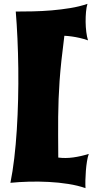

<svg xmlns="http://www.w3.org/2000/svg" viewBox="-20 -855 499 999"><path d="M441.9 -54.2Q436 -37.6 432.4 -14.4Q428.7 8.8 426.8 33.7Q424.8 58.6 424.3 82.3Q423.8 106 424.8 124Q384.8 109.9 335.2 102.1Q285.6 94.2 233.2 91.6Q180.7 88.9 129.4 90.3Q78.1 91.8 34.2 96.2Q45.9 38.6 54.2 -31.7Q62.5 -102.1 67.4 -179.4Q72.3 -256.8 74.2 -338.1Q76.2 -419.4 75.2 -499.3Q74.2 -579.1 70.8 -654.5Q67.4 -730 62 -794.9Q103.5 -794.9 151.4 -795.9Q199.2 -796.9 248.5 -801Q297.9 -805.2 345.7 -813Q393.6 -820.8 435.1 -835Q429.7 -817.9 427.5 -793Q425.3 -768.1 425.5 -741.2Q425.8 -714.4 429 -688.7Q432.1 -663.1 438 -645Q416 -652.8 394.3 -657.7Q372.6 -662.6 355 -665Q334.5 -668 314.9 -668.9Q305.7 -597.7 299.6 -540.5Q293.5 -483.4 290 -433.8Q286.6 -384.3 284.9 -339.4Q283.2 -294.4 282.7 -247.8Q282.2 -201.2 282.5 -149.4Q282.7 -97.7 283.2 -35.2Q320.8 -30.3 361.1 -35.9Q401.4 -41.5 441.9 -54.2Z"/></svg>

Font: Shojumaru
Style: Regular
Weight: 400
Version: Version 1.001